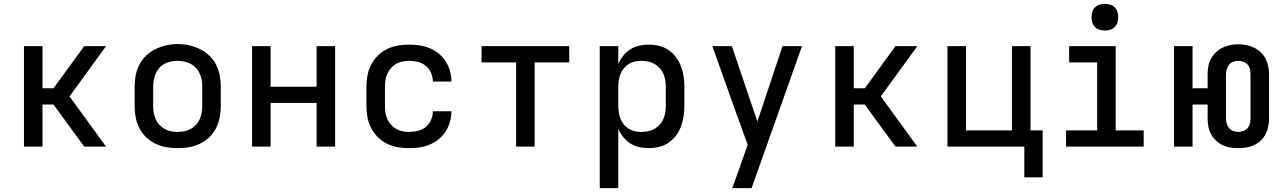

<svg xmlns="http://www.w3.org/2000/svg" viewBox="-20 -759 6640 994"><path d="M104 0V-520H200V-302H257L416 -520H529L340 -260L529 0H416L257 -218H200V0Z M900 8Q870 8 841 3Q812 -2 785 -15Q758 -28 736.5 -48.5Q715 -69 701.5 -95.5Q688 -122 682.5 -151Q677 -180 677 -210V-310Q677 -340 682.5 -369Q688 -398 701.5 -424.5Q715 -451 737 -471.5Q759 -492 785.5 -505Q812 -518 841 -524.5Q870 -531 900 -531Q930 -531 959 -524.5Q988 -518 1014.5 -505Q1041 -492 1063 -471.5Q1085 -451 1098.5 -424.5Q1112 -398 1117.5 -369Q1123 -340 1123 -310V-210Q1123 -180 1117.5 -151Q1112 -122 1098.5 -95.5Q1085 -69 1063.5 -48.5Q1042 -28 1015 -15Q988 -2 959 3Q930 8 900 8ZM900 -76Q918 -76 935 -79.5Q952 -83 967.5 -91.5Q983 -100 995 -113Q1007 -126 1014 -142Q1021 -158 1024 -175Q1027 -192 1027 -210V-310Q1027 -328 1024 -345.5Q1021 -363 1013.5 -379Q1006 -395 994 -408Q982 -421 966.5 -429Q951 -437 933.5 -440.5Q916 -444 898 -444Q881 -444 864 -440.5Q847 -437 831.5 -428.5Q816 -420 804.5 -407Q793 -394 786 -378Q779 -362 776 -344.5Q773 -327 773 -310V-210Q773 -192 776 -175Q779 -158 786 -142Q793 -126 805 -113Q817 -100 832.5 -91.5Q848 -83 865 -79.5Q882 -76 900 -76Z M1285 0V-520H1381V-310H1619V-520H1715V0H1619V-226H1381V0Z M2098 8Q2068 8 2039 3Q2010 -2 1983.5 -15Q1957 -28 1936 -49Q1915 -70 1901.5 -96Q1888 -122 1882.5 -151.5Q1877 -181 1877 -210V-310Q1877 -339 1882.5 -368.5Q1888 -398 1901.5 -424Q1915 -450 1936 -471Q1957 -492 1983.5 -505Q2010 -518 2039 -523Q2068 -528 2098 -528Q2125 -528 2152 -524Q2179 -520 2204.5 -509.5Q2230 -499 2251.5 -481.5Q2273 -464 2287.5 -441Q2302 -418 2309.5 -391.5Q2317 -365 2317 -338Q2317 -337 2317 -337Q2317 -337 2317 -337H2221Q2221 -337 2221 -337Q2221 -337 2221 -337Q2221 -360 2211.5 -382Q2202 -404 2184 -418.5Q2166 -433 2143.5 -438.5Q2121 -444 2098 -444Q2080 -444 2063 -440.5Q2046 -437 2031 -428.5Q2016 -420 2004.5 -407Q1993 -394 1985.5 -378Q1978 -362 1975.5 -344.5Q1973 -327 1973 -310V-210Q1973 -193 1975.5 -175.5Q1978 -158 1985.5 -142Q1993 -126 2004.5 -113Q2016 -100 2031 -91.5Q2046 -83 2063 -79.5Q2080 -76 2098 -76Q2121 -76 2143.5 -81.5Q2166 -87 2184 -101.5Q2202 -116 2211.5 -138Q2221 -160 2221 -183Q2221 -183 2221 -183Q2221 -183 2221 -183H2317Q2317 -183 2317 -183Q2317 -183 2317 -182Q2317 -155 2309.5 -128.5Q2302 -102 2287.5 -79Q2273 -56 2251.5 -38.5Q2230 -21 2204.5 -10.5Q2179 0 2152 4Q2125 8 2098 8Z M2652 0V-436H2473V-520H2927V-436H2748V0Z M3085 215V-520H3181V-428Q3191 -451 3206.5 -470.5Q3222 -490 3243 -503.5Q3264 -517 3288.5 -522.5Q3313 -528 3338 -528Q3365 -528 3392 -521.5Q3419 -515 3441 -500Q3463 -485 3479.5 -463Q3496 -441 3505.5 -416Q3515 -391 3519 -364Q3523 -337 3523 -310V-210Q3523 -183 3519 -156Q3515 -129 3505.5 -104Q3496 -79 3479.5 -57Q3463 -35 3441 -20Q3419 -5 3392 1.5Q3365 8 3338 8Q3313 8 3288.5 2.5Q3264 -3 3243 -16.5Q3222 -30 3206.5 -49.5Q3191 -69 3181 -92V215ZM3301 -76Q3318 -76 3335.5 -79.5Q3353 -83 3368 -91.5Q3383 -100 3395 -113Q3407 -126 3414 -142Q3421 -158 3424 -175.5Q3427 -193 3427 -210V-310Q3427 -327 3424 -344.5Q3421 -362 3414 -378Q3407 -394 3395 -407Q3383 -420 3368 -428.5Q3353 -437 3335.5 -440.5Q3318 -444 3301 -444Q3284 -444 3267 -440.5Q3250 -437 3235.5 -428Q3221 -419 3210 -405.5Q3199 -392 3192.5 -376.5Q3186 -361 3183.5 -344Q3181 -327 3181 -310V-210Q3181 -193 3183.5 -176Q3186 -159 3192.5 -143.5Q3199 -128 3210 -114.5Q3221 -101 3235.5 -92Q3250 -83 3267 -79.5Q3284 -76 3301 -76Z M3771 215Q3785 177 3798.5 139Q3812 101 3825 63L3851 -9L3788 -183L3668 -520H3769L3901 -130L4031 -520H4132L3871 215Z M4304 0V-520H4400V-302H4457L4616 -520H4729L4540 -260L4729 0H4616L4457 -218H4400V0Z M5283 159V0H4885V-520H4981V-84H5219V-520H5315V-84H5378V159Z M5499 0V-84H5660V-436H5515V-520H5756V-84H5901V0ZM5700 -601Q5686 -601 5672.5 -605Q5659 -609 5649 -619Q5639 -629 5635 -642.5Q5631 -656 5631 -670Q5631 -684 5635 -697.5Q5639 -711 5649 -721Q5659 -731 5672.5 -735Q5686 -739 5700 -739Q5714 -739 5727.5 -735Q5741 -731 5751 -721Q5761 -711 5765 -697.5Q5769 -684 5769 -670Q5769 -656 5765 -642.5Q5761 -629 5751 -619Q5741 -609 5727.5 -605Q5714 -601 5700 -601Z M6391 8Q6370 8 6349 4.5Q6328 1 6309 -8Q6290 -17 6274.5 -32Q6259 -47 6249 -65.5Q6239 -84 6235.5 -105Q6232 -126 6232 -147V-218H6154V0H6058V-520H6154V-302H6232V-373Q6232 -394 6235.5 -415Q6239 -436 6249 -454.5Q6259 -473 6274.5 -488Q6290 -503 6309 -512Q6328 -521 6349 -525.5Q6370 -530 6391 -530Q6412 -530 6433 -525.5Q6454 -521 6473 -512Q6492 -503 6507.5 -488Q6523 -473 6532.5 -454.5Q6542 -436 6546 -415Q6550 -394 6550 -373V-147Q6550 -126 6546 -105Q6542 -84 6532.5 -65.5Q6523 -47 6507.5 -32Q6492 -17 6473 -8Q6454 1 6433 4.5Q6412 8 6391 8ZM6391 -76Q6404 -76 6417 -81Q6430 -86 6439 -96.5Q6448 -107 6451 -120Q6454 -133 6454 -147V-373Q6454 -387 6451 -400.5Q6448 -414 6439 -424.5Q6430 -435 6417 -439.5Q6404 -444 6390 -444Q6377 -444 6364 -439Q6351 -434 6342.5 -423.5Q6334 -413 6330.5 -399.5Q6327 -386 6327 -373V-147Q6327 -133 6330.5 -120Q6334 -107 6342.5 -96.5Q6351 -86 6364 -81Q6377 -76 6391 -76Z"/></svg>

Font: Iosevka Custom Medium Extended
Style: Regular
Weight: 500
Width: 7
Monospace: yes
Designer: Belleve Invis
Foundry: Belleve Invis
Version: Version 11.2.4; ttfautohint (v1.8.4)